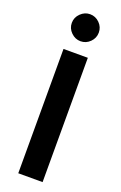

<svg xmlns="http://www.w3.org/2000/svg" viewBox="-174 -968 638 1016"><g transform="rotate(20 144.5 -460.5)"><path d="M76 0V-700H213V0ZM146 -769Q116 -769 93 -791.5Q70 -814 70 -845Q70 -876 93 -898.5Q116 -921 146 -921Q177 -921 199.5 -898.5Q222 -876 222 -845Q222 -814 199.5 -791.5Q177 -769 146 -769Z"/></g></svg>

Font: Figtree
Style: Bold
Weight: 700
Designer: Erik Kennedy
Foundry: Erik Kennedy
Version: Version 2.001;gftools[0.9.30]